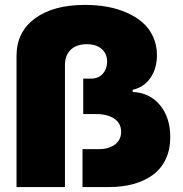

<svg xmlns="http://www.w3.org/2000/svg" viewBox="-20 -757 740 777"><path d="M46.9 0V-531.2Q46.9 -627.1 121.3 -682.2Q195.7 -737.2 323.9 -737.2Q371.1 -737.2 413.7 -729.6Q456.3 -721.9 493.3 -705.6Q530.2 -689.3 557.2 -665.7Q584.2 -642 599.6 -608.3Q615.1 -574.6 615.1 -534.1Q615.1 -480.5 589.3 -442.5Q563.6 -404.5 517 -393.5V-384.9Q587.7 -381.4 628.7 -330.1Q669.7 -278.8 669 -200.3Q668.7 -150.6 650.2 -112Q631.7 -73.5 598.5 -49.2Q565.3 -24.9 520.4 -12.4Q475.5 0 420.5 0H313.9V-153.4H379.3Q421.2 -153.4 445.8 -172.6Q470.5 -191.8 470.2 -224.4Q469.8 -258.2 442.5 -276.8Q415.1 -295.5 367.9 -295.5H316.8V-438.9H349.4Q377.5 -438.9 395.1 -457.6Q412.6 -476.2 413.4 -505.7Q414.1 -538.7 392 -558.4Q370 -578.1 331 -578.1Q289.8 -578.1 266.3 -555.8Q242.9 -533.4 242.9 -494.3V0Z"/></svg>

Font: Karasuma Gothic
Style: Black
Weight: 900
Designer: Rasmus Andersson / Ryoko Nishizuka
Foundry: Genbu
Version: Version 1.00